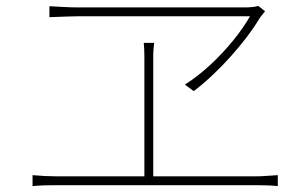

<svg xmlns="http://www.w3.org/2000/svg" viewBox="-20 -685 1040 649"><path d="M876 -647Q871 -640 866 -634.5Q861 -629 856 -621Q838 -591 814 -559.5Q790 -528 761.5 -496Q733 -464 701 -433.5Q669 -403 635 -377L605 -399Q649 -427 691 -466Q733 -505 768 -548Q803 -591 825 -630Q803 -630 756.5 -630Q710 -630 649.5 -630Q589 -630 524.5 -630Q460 -630 401.5 -630Q343 -630 300.5 -630Q258 -630 242 -630Q225 -630 202.5 -629Q180 -628 163.5 -627.5Q147 -627 147 -627V-664Q169 -663 193 -661.5Q217 -660 242 -660Q258 -660 300 -660Q342 -660 399 -660Q456 -660 518.5 -660Q581 -660 640 -660Q699 -660 744.5 -660Q790 -660 812 -660Q823 -660 835 -661.5Q847 -663 853 -665ZM498 -496Q498 -486 498 -454.5Q498 -423 498 -380Q498 -337 498 -289.5Q498 -242 498 -198Q498 -154 498 -120.5Q498 -87 498 -73H468Q468 -87 468 -120.5Q468 -154 468 -198Q468 -242 468 -289.5Q468 -337 468 -380Q468 -423 468 -454.5Q468 -486 468 -496Q468 -507 467.5 -518Q467 -529 466 -540H501Q500 -529 499 -519.5Q498 -510 498 -496ZM90 -93Q111 -91 131 -90Q151 -89 170 -89H844Q864 -89 882 -90.5Q900 -92 919 -93V-56Q900 -58 878.5 -58.5Q857 -59 844 -59H170Q151 -59 131.5 -58.5Q112 -58 90 -56Z"/></svg>

Font: Noto Sans JP
Style: Regular
Weight: 100
Designer: Ryoko NISHIZUKA 西塚涼子 (kana, bopomofo & ideographs); Paul D. Hunt (Latin, Greek & Cyrillic); Sandoll Communications 산돌커뮤니
Foundry: Adobe
Version: Version 2.004;hotconv 1.0.118;makeotfexe 2.5.65603